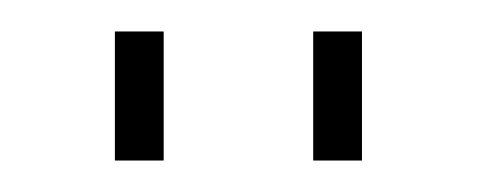

<svg xmlns="http://www.w3.org/2000/svg" viewBox="-20 -749 303 122"><path d="M84 -647H53V-729H84ZM210 -647H179V-729H210Z"/></svg>

Font: Raleway
Style: ExtraLight
Weight: 200
Designer: Matt McInerney, Pablo Impallari, Rodrigo Fuenzalida
Foundry: Matt McInerney, Pablo Impallari, Rodrigo Fuenzalida
Version: Version 2.001